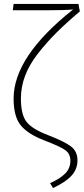

<svg xmlns="http://www.w3.org/2000/svg" viewBox="-20 -754 425 974"><path d="M378 -734 385 -696Q314 -636 265.5 -587.5Q217 -539 173 -483Q129 -427 107.5 -370Q86 -313 86 -254Q86 -173 114.5 -136Q143 -99 225 -68Q310 -35 341.5 -10Q373 15 373 59Q373 104 343 137Q313 170 249 200L234 175Q284 153 310.5 126.5Q337 100 337 61Q337 27 312.5 8.5Q288 -10 204 -42Q121 -74 85 -118.5Q49 -163 49 -254Q49 -467 351 -706Q308 -702 227 -702H45L49 -734Z"/></svg>

Font: FiraSans
Style: Regular
Weight: 200
Designer: Carrois Corporate & Edenspiekermann AG
Foundry: Carrois Corporate GbR & Edenspiekermann AG
Version: Version 3.106;PS 003.106;hotconv 1.0.70;makeotf.lib2.5.58329